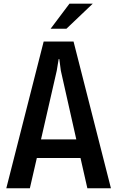

<svg xmlns="http://www.w3.org/2000/svg" viewBox="-20 -1006 626 1026"><path d="M410.2 -161.6H176.8L139.6 0H13.7L213.4 -784.2H373L572.8 0H446.8ZM387.7 -261.2 305.2 -627.9 296.9 -690.4H293.5L283.2 -627.9L199.2 -261.2ZM351.1 -986.3H475.6L335 -852.5H250.5Z"/></svg>

Font: Decalotype Medium
Style: Regular
Weight: 500
Designer: Alfredo Marco Pradil
Foundry: Alfredo Marco Pradil
Version: Version 1.0